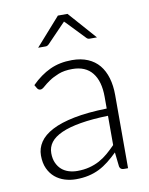

<svg xmlns="http://www.w3.org/2000/svg" viewBox="-82 -768 649 836"><g transform="rotate(-10 243.0 -350.0)"><path d="M398.5 0Q383.5 0 380 -14L373 -77.5Q352.5 -57.5 332.2 -41.5Q312 -25.5 290 -14.5Q268 -3.5 242.5 2.2Q217 8 186.5 8Q161 8 137 0.5Q113 -7 94.5 -22.5Q76 -38 64.8 -62.2Q53.5 -86.5 53.5 -120.5Q53.5 -152 71.5 -179Q89.5 -206 127.8 -226Q166 -246 226.2 -258Q286.5 -270 371 -272V-324Q371 -393 341.2 -430.2Q311.5 -467.5 253 -467.5Q217 -467.5 191.8 -457.5Q166.5 -447.5 149 -435.5Q131.5 -423.5 120.5 -413.5Q109.5 -403.5 102 -403.5Q92 -403.5 87 -412.5L78.5 -427Q117.5 -466 160.5 -486Q203.5 -506 258 -506Q298 -506 328 -493.2Q358 -480.5 377.8 -456.8Q397.5 -433 407.5 -399.2Q417.5 -365.5 417.5 -324V0ZM198.5 -26.5Q227.5 -26.5 251.8 -32.8Q276 -39 296.8 -50.2Q317.5 -61.5 335.5 -77Q353.5 -92.5 371 -110.5V-240Q300 -238 248.8 -229.2Q197.5 -220.5 164.2 -205.5Q131 -190.5 115.2 -169.8Q99.5 -149 99.5 -122.5Q99.5 -97.5 107.8 -79.2Q116 -61 129.5 -49.2Q143 -37.5 161 -32Q179 -26.5 198.5 -26.5ZM383 -584.5H350.5Q342.5 -584.5 337 -590.5L259 -672Q256 -674 253.5 -677.5Q252.5 -675.5 251 -674.2Q249.5 -673 248.5 -672L170 -590.5Q167.5 -588 164 -586.2Q160.5 -584.5 156.5 -584.5H123L232 -707.5H274.5Z"/></g></svg>

Font: o
Style: Regular
Weight: 300
Designer: Lukasz Dziedzic
Foundry: Lukasz Dziedzic
Version: Version 1.104; Western+Polish opensource; ttfautohint (v1.8.